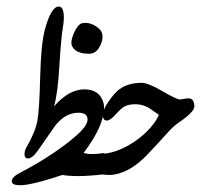

<svg xmlns="http://www.w3.org/2000/svg" viewBox="-20 -523 639 574"><path d="M280.3 -388.2Q268.6 -362.3 246.6 -362.3Q203.6 -362.3 194.3 -388.2Q193.4 -390.6 193.4 -394.5Q193.4 -408.2 202.6 -427.5Q211.9 -446.8 221.2 -452.1Q226.6 -454.6 234.4 -454.6Q256.8 -454.6 276.4 -437Q286.6 -427.7 286.6 -413.1Q286.6 -401.9 280.3 -388.2ZM59.6 -83.5Q85.4 -128.4 91.8 -162.1Q97.7 -194.3 100.1 -292Q102.5 -391.6 114.3 -435.1Q132.8 -503.4 155.8 -503.4Q170.9 -503.4 170.9 -470.2Q170.9 -457 168 -440.9Q162.6 -410.6 157.2 -321.8Q152.8 -245.1 141.6 -205.1Q186 -255.9 232.4 -255.9Q278.3 -255.9 289.6 -214.8Q291 -209.5 291 -201.2Q291 -146.5 230 -65.9Q238.8 -62.5 254.9 -62.5Q270 -62.5 291.5 -65.4V-2Q246.1 3.4 212.4 3.4Q185.5 3.4 166.5 0Q74.2 30.8 40 30.8Q15.1 30.8 15.1 18.6Q15.1 6.3 40.5 -6.8Q113.3 -44.4 172.6 -88.9Q231.9 -133.3 239.7 -156.2Q241.7 -161.1 241.7 -165.5Q241.7 -186 214.4 -186Q176.8 -186 146.5 -149.4Q128.4 -123 93.8 -73.7Q76.7 -49.3 63.5 -49.3Q53.2 -49.3 53.2 -62.5Q53.2 -72.3 59.6 -83.5Z M286.1 -63Q313.5 -64.9 340.3 -76.7Q367.2 -88.4 390.1 -105.2Q413.1 -122.1 430.2 -141.8Q447.3 -161.6 455.1 -179.7Q441.4 -189 426.3 -199.7Q406.2 -211.4 385.3 -211.4Q360.8 -211.4 348.1 -202.1Q344.7 -200.2 337.4 -193.1Q330.1 -186 318.8 -173.8Q307.6 -162.6 299.3 -162.6Q287.6 -162.6 287.6 -178.7Q287.6 -192.9 298.3 -210Q319.3 -243.7 337.9 -256.8Q363.8 -275.4 403.3 -275.4Q422.9 -275.4 465.3 -250.5Q507.8 -225.6 518.6 -225.6Q521.5 -225.6 529.8 -227.3Q538.1 -229 542.5 -229Q557.6 -229 560.1 -213.4Q560.5 -210.9 560.8 -208.7Q561 -206.5 561 -204.6Q561 -188 513.2 -155.8Q499 -146 483.9 -129.4Q468.8 -112.8 452.1 -94.5Q435.5 -76.2 417.5 -57.6Q399.4 -39.1 378.9 -25.1Q358.4 -11.2 335.4 -4.4Q321.3 0 305.7 0Q295.9 0 286.1 -1.5Z"/></svg>

Font: Dima Nastaligh Tahriri
Style: regular
Weight: 400
Designer: R.Balvardi
Foundry: Dima Software Group
Version: Version 1.00;November 13, 2018;FontCreator 11.5.0.2427 64-bi